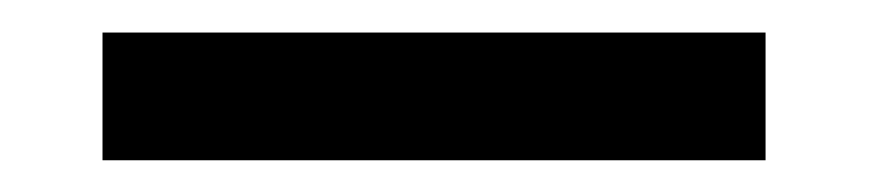

<svg xmlns="http://www.w3.org/2000/svg" viewBox="-20 -20 534 118"><path d="M43 78.5V0H450.5V78.5Z"/></svg>

Font: Encode Sans Condensed Condensed Medium
Style: Regular
Weight: 500
Width: 3
Designer: Multiple Designers
Foundry: Impallari Type
Version: Version 3.000; ttfautohint (v1.8.3) -l 8 -r 50 -G 200 -x 14 